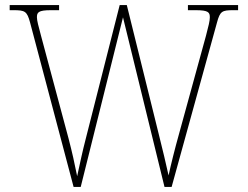

<svg xmlns="http://www.w3.org/2000/svg" viewBox="-20 -734 972 754"><path d="M98 -646 269 0H297L463 -666L626 0H654L832 -645C844 -690 852 -694 896 -694H915V-714H718V-694H749C799 -694 804 -685 804 -666C804 -652 799 -632 789 -594L683 -208C667 -151 651 -87 642 -45C631 -95 619 -145 603 -209L478 -714H450L317 -190C303 -136 295 -97 283 -42C271 -101 265 -129 249 -191L141 -594C131 -632 125 -653 125 -666C125 -685 130 -694 180 -694H212V-714H18V-694H33C78 -694 86 -690 98 -646Z"/></svg>

Font: Noto Serif Myanmar SemiCondensed Thin
Style: Regular
Weight: 100
Width: 4
Designer: Ben Mitchell and the Monotype Design Team
Foundry: Monotype Imaging Inc.
Version: Version 2.106